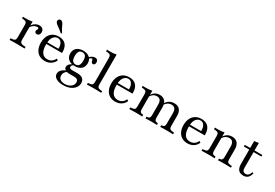

<svg xmlns="http://www.w3.org/2000/svg" viewBox="50 -1723 4252 2973"><g transform="rotate(30 2176.0 -236.5)"><path d="M157.3 -2.4Q119.4 -2.4 89.9 -1.6Q60.5 -0.8 29 0V-29L56.5 -31.5Q91.1 -34.7 104.4 -48.4Q117.7 -62.1 117.7 -96V-206.5H196V-96Q196 -73.4 202.4 -60.1Q208.9 -46.8 223.4 -40.3Q237.9 -33.9 262.9 -31.5L297.6 -29V0Q275 -0.8 252.8 -1.2Q230.6 -1.6 207.7 -2Q184.7 -2.4 157.3 -2.4ZM117.7 -206.5V-316.9Q117.7 -351.6 104.4 -365.7Q91.1 -379.8 55.6 -383.1L29 -385.5V-414.5Q45.2 -413.7 58.1 -413.3Q71 -412.9 84.7 -412.9Q117.7 -412.9 146 -415.7Q174.2 -418.5 196 -424.2V-414.5V-206.5ZM348.4 -286.3Q331.5 -286.3 320.6 -296.4Q309.7 -306.5 309.7 -321.8Q309.7 -332.3 314.1 -340.7Q318.5 -349.2 322.6 -356.9Q326.6 -364.5 326.6 -371.8Q326.6 -388.7 301.6 -388.7Q281.5 -388.7 260.1 -379Q238.7 -369.4 220.6 -352.8Q202.4 -336.3 193.5 -316.1L191.1 -346.8Q213.7 -384.7 248 -405.6Q282.3 -426.6 319.4 -426.6Q357.3 -426.6 379 -405.6Q400.8 -384.7 400.8 -349.2Q400.8 -321 386.3 -303.6Q371.8 -286.3 348.4 -286.3Z M660.5 11.3Q602.4 11.3 559.3 -14.9Q516.1 -41.1 492.7 -90.3Q469.4 -139.5 469.4 -206.5Q469.4 -274.2 493.1 -323.4Q516.9 -372.6 560.9 -399.6Q604.8 -426.6 665.3 -426.6Q717.7 -426.6 756 -406.5Q794.4 -386.3 814.9 -343.1Q835.5 -300 833.9 -230.6H521L520.2 -259.7H753.2Q754.8 -299.2 745.2 -330.2Q735.5 -361.3 714.9 -379.8Q694.4 -398.4 662.1 -398.4Q621 -398.4 589.9 -362.9Q558.9 -327.4 553.2 -252.4L554.8 -250.8Q554 -241.9 553.6 -232.3Q553.2 -222.6 553.2 -212.1Q553.2 -125.8 586.3 -78.6Q619.4 -31.5 682.3 -31.5Q722.6 -31.5 754.8 -51.6Q787.1 -71.8 807.3 -114.5L833.9 -99.2Q812.9 -47.6 767.3 -18.1Q721.8 11.3 660.5 11.3ZM666.1 -483.1Q639.5 -507.3 619 -523Q598.4 -538.7 582.3 -549.6Q566.1 -560.5 554 -569.8Q541.9 -579 533.1 -590.3Q517.7 -608.9 519.4 -626.6Q521 -644.4 533.9 -654.8Q546.8 -666.1 564.9 -664.5Q583.1 -662.9 597.6 -644.4Q610.5 -629 619 -609.7Q627.4 -590.3 641.1 -562.9Q654.8 -535.5 680.6 -495.2Z M1095.2 192.7Q1015.3 192.7 968.5 164.1Q921.8 135.5 921.8 87.1Q921.8 49.2 949.6 19.8Q977.4 -9.7 1032.3 -30.6L1053.2 -16.1Q1026.6 -4.8 1010.9 20.2Q995.2 45.2 995.2 75.8Q995.2 117.7 1025 141.1Q1054.8 164.5 1108.1 164.5Q1150.8 164.5 1183.5 150Q1216.1 135.5 1235.1 110.1Q1254 84.7 1254 53.2Q1254 22.6 1235.5 7.7Q1216.9 -7.3 1179 -7.3H1096.8Q1048.4 -7.3 1019.8 -25.8Q991.1 -44.4 991.1 -75.8Q991.1 -100 1008.5 -121Q1025.8 -141.9 1059.7 -160.5L1085.5 -157.3Q1067.7 -146 1059.7 -134.7Q1051.6 -123.4 1051.6 -109.7Q1051.6 -94.4 1064.5 -86.3Q1077.4 -78.2 1101.6 -78.2H1193.5Q1258.1 -78.2 1291.5 -51.6Q1325 -25 1325 25Q1325 74.2 1295.6 112.1Q1266.1 150 1214.1 171.4Q1162.1 192.7 1095.2 192.7ZM1103.2 -152.4Q1030.6 -152.4 988.7 -189.1Q946.8 -225.8 946.8 -289.5Q946.8 -354 988.7 -390.3Q1030.6 -426.6 1103.2 -426.6Q1175.8 -426.6 1217.3 -390.3Q1258.9 -354 1258.9 -289.5Q1258.9 -225.8 1217.3 -189.1Q1175.8 -152.4 1103.2 -152.4ZM1103.2 -180.6Q1141.9 -180.6 1160.5 -207.7Q1179 -234.7 1179 -289.5Q1179 -345.2 1160.5 -371.8Q1141.9 -398.4 1103.2 -398.4Q1064.5 -398.4 1046 -371.8Q1027.4 -345.2 1027.4 -289.5Q1027.4 -234.7 1046 -207.7Q1064.5 -180.6 1103.2 -180.6ZM1332.3 -320.2Q1316.9 -320.2 1309.3 -330.6Q1301.6 -341.1 1298 -354.8Q1294.4 -368.5 1290.3 -378.6Q1286.3 -388.7 1277.4 -388.7Q1272.6 -388.7 1263.3 -383.5Q1254 -378.2 1243.5 -368.5Q1233.1 -358.9 1225.8 -346L1212.9 -365.3Q1229 -391.9 1258.1 -409.3Q1287.1 -426.6 1315.3 -426.6Q1340.3 -426.6 1354.8 -411.7Q1369.4 -396.8 1369.4 -370.2Q1369.4 -347.6 1359.3 -333.9Q1349.2 -320.2 1332.3 -320.2Z M1539.5 -2.4Q1501.6 -2.4 1472.2 -1.6Q1442.7 -0.8 1411.3 0V-29L1438.7 -31.5Q1473.4 -34.7 1486.7 -48.4Q1500 -62.1 1500 -96V-206.5H1578.2V-96Q1578.2 -62.1 1591.5 -48.4Q1604.8 -34.7 1639.5 -31.5L1666.9 -29V0Q1635.5 -0.8 1606 -1.6Q1576.6 -2.4 1539.5 -2.4ZM1500 -206.5V-525Q1500 -560.5 1486.7 -574.6Q1473.4 -588.7 1437.9 -591.9L1411.3 -594.4V-623.4Q1427.4 -622.6 1440.3 -622.2Q1453.2 -621.8 1466.9 -621.8Q1500 -621.8 1528.2 -624.6Q1556.5 -627.4 1578.2 -633.1V-623.4V-206.5Z M1920.2 11.3Q1862.1 11.3 1819 -14.9Q1775.8 -41.1 1752.4 -90.3Q1729 -139.5 1729 -206.5Q1729 -274.2 1752.8 -323.4Q1776.6 -372.6 1820.6 -399.6Q1864.5 -426.6 1925 -426.6Q1977.4 -426.6 2015.7 -406.5Q2054 -386.3 2074.6 -343.1Q2095.2 -300 2093.5 -230.6H1780.6L1779.8 -259.7H2012.9Q2014.5 -299.2 2004.8 -330.2Q1995.2 -361.3 1974.6 -379.8Q1954 -398.4 1921.8 -398.4Q1880.6 -398.4 1849.6 -362.9Q1818.5 -327.4 1812.9 -252.4L1814.5 -250.8Q1813.7 -241.9 1813.3 -232.3Q1812.9 -222.6 1812.9 -212.1Q1812.9 -125.8 1846 -78.6Q1879 -31.5 1941.9 -31.5Q1982.3 -31.5 2014.5 -51.6Q2046.8 -71.8 2066.9 -114.5L2093.5 -99.2Q2072.6 -47.6 2027 -18.1Q1981.5 11.3 1920.2 11.3Z M2298.4 -2.4Q2260.5 -2.4 2231 -1.6Q2201.6 -0.8 2170.2 0V-29L2197.6 -31.5Q2232.3 -34.7 2245.6 -48.4Q2258.9 -62.1 2258.9 -96V-206.5H2337.1V-96Q2337.1 -62.1 2348.8 -47.6Q2360.5 -33.1 2391.1 -29.8L2400.8 -29V0Q2375 -0.8 2351.2 -1.6Q2327.4 -2.4 2298.4 -2.4ZM2258.9 -206.5V-316.9Q2258.9 -351.6 2245.6 -365.7Q2232.3 -379.8 2196.8 -383.1L2170.2 -385.5V-414.5Q2186.3 -413.7 2199.2 -413.3Q2212.1 -412.9 2225.8 -412.9Q2258.9 -412.9 2287.1 -415.7Q2315.3 -418.5 2337.1 -424.2V-414.5V-206.5ZM2522.6 -206.5V-283.9Q2522.6 -334.7 2502.8 -360.5Q2483.1 -386.3 2442.7 -386.3Q2400.8 -386.3 2369 -359.3Q2337.1 -332.3 2313.7 -277.4L2309.7 -294.4Q2334.7 -361.3 2374.6 -394Q2414.5 -426.6 2470.2 -426.6Q2533.1 -426.6 2566.9 -387.9Q2600.8 -349.2 2600.8 -276.6V-206.5ZM2561.3 -2.4Q2532.3 -2.4 2508.5 -1.6Q2484.7 -0.8 2458.9 0V-29L2468.5 -29.8Q2499.2 -33.1 2510.9 -47.6Q2522.6 -62.1 2522.6 -96V-206.5H2600.8V-96Q2600.8 -62.1 2612.5 -47.6Q2624.2 -33.1 2654.8 -29.8L2663.7 -29V0Q2638.7 -0.8 2614.9 -1.6Q2591.1 -2.4 2561.3 -2.4ZM2786.3 -206.5V-283.9Q2786.3 -334.7 2765.7 -360.5Q2745.2 -386.3 2703.2 -386.3Q2662.9 -386.3 2630.2 -361.3Q2597.6 -336.3 2575 -287.1L2566.9 -303.2Q2590.3 -364.5 2632.3 -395.6Q2674.2 -426.6 2732.3 -426.6Q2796 -426.6 2829.8 -387.9Q2863.7 -349.2 2863.7 -276.6V-206.5ZM2825 -2.4Q2795.2 -2.4 2771.4 -1.6Q2747.6 -0.8 2722.6 0V-29L2731.5 -29.8Q2762.1 -33.1 2773.8 -47.6Q2785.5 -62.1 2785.5 -96V-206.5H2863.7V-96Q2863.7 -62.1 2877 -48.4Q2890.3 -34.7 2925 -31.5L2952.4 -29V0Q2921 -0.8 2891.5 -1.6Q2862.1 -2.4 2825 -2.4Z M3211.3 11.3Q3153.2 11.3 3110.1 -14.9Q3066.9 -41.1 3043.5 -90.3Q3020.2 -139.5 3020.2 -206.5Q3020.2 -274.2 3044 -323.4Q3067.7 -372.6 3111.7 -399.6Q3155.6 -426.6 3216.1 -426.6Q3268.5 -426.6 3306.9 -406.5Q3345.2 -386.3 3365.7 -343.1Q3386.3 -300 3384.7 -230.6H3071.8L3071 -259.7H3304Q3305.6 -299.2 3296 -330.2Q3286.3 -361.3 3265.7 -379.8Q3245.2 -398.4 3212.9 -398.4Q3171.8 -398.4 3140.7 -362.9Q3109.7 -327.4 3104 -252.4L3105.6 -250.8Q3104.8 -241.9 3104.4 -232.3Q3104 -222.6 3104 -212.1Q3104 -125.8 3137.1 -78.6Q3170.2 -31.5 3233.1 -31.5Q3273.4 -31.5 3305.6 -51.6Q3337.9 -71.8 3358.1 -114.5L3384.7 -99.2Q3363.7 -47.6 3318.1 -18.1Q3272.6 11.3 3211.3 11.3Z M3589.5 -2.4Q3551.6 -2.4 3522.2 -1.6Q3492.7 -0.8 3461.3 0V-29L3488.7 -31.5Q3523.4 -34.7 3536.7 -48.4Q3550 -62.1 3550 -96V-206.5H3628.2V-96Q3628.2 -62.1 3640.3 -47.6Q3652.4 -33.1 3683.1 -29.8L3695.2 -29V0Q3668.5 -0.8 3644 -1.6Q3619.4 -2.4 3589.5 -2.4ZM3550 -206.5V-316.9Q3550 -351.6 3536.7 -365.7Q3523.4 -379.8 3487.9 -383.1L3461.3 -385.5V-414.5Q3477.4 -413.7 3490.3 -413.3Q3503.2 -412.9 3516.9 -412.9Q3550 -412.9 3578.2 -415.7Q3606.5 -418.5 3628.2 -424.2V-414.5V-206.5ZM3819.4 -206.5V-279.8Q3819.4 -333.1 3798.8 -359.7Q3778.2 -386.3 3737.1 -386.3Q3694.4 -386.3 3661.7 -359.3Q3629 -332.3 3605.6 -278.2L3600.8 -294.4Q3625.8 -361.3 3666.9 -394Q3708.1 -426.6 3764.5 -426.6Q3829 -426.6 3863.3 -386.7Q3897.6 -346.8 3897.6 -273.4V-206.5ZM3858.9 -2.4Q3829 -2.4 3805.2 -1.6Q3781.5 -0.8 3755.6 0V-29L3765.3 -29.8Q3796 -33.1 3807.7 -47.6Q3819.4 -62.1 3819.4 -96V-206.5H3897.6V-96Q3897.6 -62.1 3910.9 -48.4Q3924.2 -34.7 3958.9 -31.5L3986.3 -29V0Q3954.8 -0.8 3925.4 -1.6Q3896 -2.4 3858.9 -2.4Z M4212.1 11.3Q4151.6 11.3 4121.8 -23.8Q4091.9 -58.9 4091.9 -129.8V-206.5H4169.4V-104.8Q4169.4 -66.9 4184.3 -48.4Q4199.2 -29.8 4230.6 -29.8Q4260.5 -29.8 4279.8 -49.2Q4299.2 -68.5 4308.9 -105.6L4332.3 -98.4Q4319.4 -42.7 4290.3 -15.7Q4261.3 11.3 4212.1 11.3ZM4091.9 -206.5V-537.9Q4114.5 -538.7 4133.9 -541.5Q4153.2 -544.4 4169.4 -549.2V-206.5ZM3996 -384.7V-413.7H4308.9V-384.7Z"/></g></svg>

Font: Playfair 5pt SemiExpanded Light
Style: Regular
Weight: 400
Version: Version 2.203